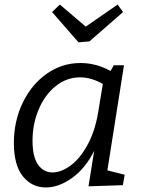

<svg xmlns="http://www.w3.org/2000/svg" viewBox="-20 -815 625 844"><path d="M452 -66 528 -47 520 -1 369 4 394 -152Q355 -74 296.5 -32.5Q238 9 182 9Q120 9 80.5 -40Q41 -89 41 -187Q41 -282 79.5 -362.5Q118 -443 185 -490.5Q252 -538 334 -538Q402 -538 466 -503L480 -528H525ZM412 -324 432 -446Q381 -475 332 -475Q273 -475 225 -436.5Q177 -398 150 -334Q123 -270 123 -196Q123 -126 147 -91.5Q171 -57 211 -57Q249 -57 290.5 -87.5Q332 -118 365 -178.5Q398 -239 412 -324ZM357 -698 497 -795 521 -762 373 -633 325 -629 209 -762 243 -795Z"/></svg>

Font: Bitter Pro
Style: Italic
Weight: 400
Italic angle: -9°
Designer: Sol Matas, and Bitter project Authors
Foundry: Sol Matas
Version: Version 1.010